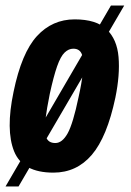

<svg xmlns="http://www.w3.org/2000/svg" viewBox="-32 -614 472 694"><path d="M161 10Q50 10 19 -67Q-12 -144 17 -282Q46 -423 101.5 -483.5Q157 -544 238 -544Q316 -544 353.5 -508Q391 -472 396.5 -408Q402 -344 385 -261Q355 -119 300 -54.5Q245 10 161 10ZM168 -97Q193 -97 212.5 -132Q232 -167 252 -263Q263 -312 267.5 -351.5Q272 -391 265 -414.5Q258 -438 233 -438Q216 -438 201.5 -424Q187 -410 174.5 -374.5Q162 -339 148 -275Q137 -221 132 -181Q127 -141 134.5 -119Q142 -97 168 -97ZM-12 60 369 -594H417L35 60Z"/></svg>

Font: Mona Sans Condensed
Style: Bold Italic
Weight: 700
Width: 3
Italic angle: -11.7°
Designer: Deni Anggara
Foundry: GitHub
Version: Version 1.001; ttfautohint (v1.8.4.7-5d5b);gftools[0.9.31]